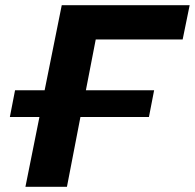

<svg xmlns="http://www.w3.org/2000/svg" viewBox="-20 -720 751 740"><path d="M684 -568 711 -700H218L152 -372H38L18 -269H132L78 0H238L290 -269H554L574 -372H311L349 -568Z"/></svg>

Font: AWKNG-Font
Style: Bold Italic
Weight: 700
Italic angle: -11.3°
Designer: Awakening Church
Foundry: Awakening Church
Version: Version 1.700;PS 001.700;hotconv 1.0.88;makeotf.lib2.5.64775